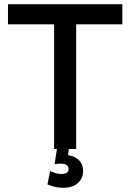

<svg xmlns="http://www.w3.org/2000/svg" viewBox="-20 -710 621 915"><path d="M238 0V-690H343V0ZM18 -594V-690H563V-594ZM282 185Q263 185 244 181Q225 177 206 169L219 105Q233 112 245.5 115.5Q258 119 273 119Q307 119 307 96Q307 70 269 70Q261 70 254.5 70.5Q248 71 240 73L253 -11L309 -9L303 43L291 29Q327 29 351.5 49Q376 69 376 106Q376 140 351 162.5Q326 185 282 185Z"/></svg>

Font: Radio Canada Big
Style: Regular
Weight: 400
Designer: Étienne Aubert Bonn
Foundry: Coppers and Brasses
Version: Version 1.001